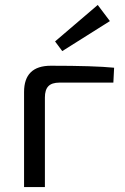

<svg xmlns="http://www.w3.org/2000/svg" viewBox="-20 -754 502 774"><path d="M423 -669 231 -548 202 -587 374 -734ZM77 0V-383Q77 -489 185 -489Q360 -489 440 -481L437 -421H220Q189 -421 175 -406.5Q161 -392 161 -361V0Z"/></svg>

Font: Exo 2.0
Style: Regular
Weight: 400
Designer: Natanael Gama
Version: Version 1.001;PS 001.001;hotconv 1.0.70;makeotf.lib2.5.58329